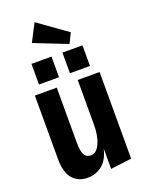

<svg xmlns="http://www.w3.org/2000/svg" viewBox="-179 -1062 867 1154"><g transform="rotate(-20 254.5 -485.0)"><path d="M175 9Q116 9 80.5 -31.5Q45 -72 45 -160V-564H185V-216Q185 -156 198 -133.5Q211 -111 240 -111Q275 -111 297 -158.5Q319 -206 319 -277V-564H459V-10L325 7V-124Q309 -55 269 -23Q229 9 175 9ZM347 -784 136 -867 194 -979 378 -848ZM289 -618V-750H417V-618ZM91 -618V-750H219V-618Z"/></g></svg>

Font: Freeman
Style: Regular
Weight: 400
Designer: Vernon Adams, Aoife Mooney, Rodrigo Fuenzalida
Foundry: Rodrigo Fuenzalida
Version: Version 1.000; ttfautohint (v1.8.4.7-5d5b)